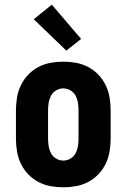

<svg xmlns="http://www.w3.org/2000/svg" viewBox="-20 -791 540 819"><path d="M250 8Q223 8 195.5 3Q168 -2 143.5 -15Q119 -28 100 -48Q81 -68 69 -93Q57 -118 52.5 -145.5Q48 -173 48 -200V-320Q48 -347 52.5 -374.5Q57 -402 69 -427Q81 -452 100 -472Q119 -492 143.5 -505Q168 -518 195.5 -523Q223 -528 250 -528Q277 -528 304.5 -523Q332 -518 356.5 -505Q381 -492 400 -472Q419 -452 431 -427Q443 -402 447.5 -374.5Q452 -347 452 -320V-200Q452 -173 447.5 -145.5Q443 -118 431 -93Q419 -68 400 -48Q381 -28 356.5 -15Q332 -2 304.5 3Q277 8 250 8ZM250 -106Q266 -106 280.5 -114.5Q295 -123 302.5 -137.5Q310 -152 312.5 -168Q315 -184 315 -200V-320Q315 -336 312.5 -352Q310 -368 302.5 -382.5Q295 -397 280.5 -405.5Q266 -414 250 -414Q234 -414 219.5 -405.5Q205 -397 197.5 -382.5Q190 -368 187.5 -352Q185 -336 185 -320V-200Q185 -184 187.5 -168Q190 -152 197.5 -137.5Q205 -123 219.5 -114.5Q234 -106 250 -106ZM263 -575 124 -709 201 -771 326 -625Z"/></svg>

Font: Iosevka Curly Heavy
Style: Regular
Weight: 900
Monospace: yes
Designer: Belleve Invis
Foundry: Belleve Invis
Version: Version 22.1.2; ttfautohint (v1.8.4)